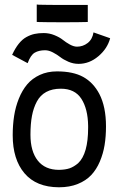

<svg xmlns="http://www.w3.org/2000/svg" viewBox="-20 -814 558 834"><path d="M361.3 -792.5V-718.3H353Q324.7 -717.3 254.4 -717.3Q181.6 -717.3 148.4 -718.3L139.6 -718.8V-794.4L148.9 -793.5Q180.7 -792.5 272.9 -792.5Q272.9 -792.5 353 -792.5ZM169.9 -670.4Q194.3 -670.4 216.8 -661.1Q239.3 -651.9 252.9 -640.9Q266.6 -629.9 283.4 -620.6Q300.3 -611.3 314.5 -611.3Q340.3 -611.3 360.8 -627.2Q381.3 -643.1 386.2 -673.3L458.5 -647.9Q446.3 -602.5 407.2 -569.6Q368.2 -536.6 321.3 -536.6Q298.3 -536.6 276.9 -545.9Q255.4 -555.2 241.5 -566.2Q227.5 -577.1 209.7 -586.4Q191.9 -595.7 175.8 -595.7Q148.9 -595.7 130.9 -585.2Q112.8 -574.7 100.1 -539.6L32.7 -575.7Q45.9 -604.5 61.5 -624Q77.1 -643.6 95.2 -653.3Q113.3 -663.1 130.6 -666.7Q147.9 -670.4 169.9 -670.4ZM319.3 -105Q362.8 -146 362.8 -258.8Q362.8 -258.8 362.8 -267.6Q361.8 -340.8 333.5 -384.8Q305.2 -428.7 244.1 -428.7Q207 -428.7 180.9 -414.6Q154.8 -400.4 140.1 -373Q125.5 -345.7 118.9 -310.8Q112.3 -275.9 112.3 -229Q112.3 -156.7 144 -116.5Q175.8 -76.2 236.3 -76.2Q264.2 -76.7 282.5 -83Q300.8 -89.4 319.3 -105ZM235.4 -0.5Q137.7 -1 86.4 -61.3Q35.2 -121.6 35.2 -226.6Q35.2 -271 41.3 -310.3Q47.4 -349.6 61.8 -385.5Q76.2 -421.4 97.9 -447.3Q119.6 -473.1 152.8 -488.5Q186 -503.9 227.5 -503.9Q297.9 -503.9 341.6 -479.7Q385.3 -455.6 411.6 -405.8Q440.4 -350.1 440.4 -265.1Q440.4 -221.2 434.3 -183.8Q428.2 -146.5 413.6 -112.1Q398.9 -77.6 376.2 -53.5Q353.5 -29.3 317.9 -14.9Q282.2 -0.5 236.3 -0.5Z"/></svg>

Font: FantasqueSansM Nerd Font
Style: Regular
Weight: 400
Monospace: yes
Designer: Jany Belluz
Version: Version 1.8.0 ; ttfautohint (v1.8.2);Nerd Fonts 3.4.0